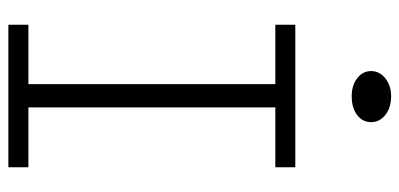

<svg xmlns="http://www.w3.org/2000/svg" viewBox="-268 -687 955 459"><g transform="rotate(90 209.5 -457.5)"><path d="M210 -820.8Q184.1 -820.8 167 -834Q149.9 -847.2 149.9 -867.2Q149.9 -887.2 167.2 -901.1Q184.6 -915 210 -915Q237.3 -915 254.6 -901.4Q272 -887.7 272 -867.2Q272 -846.7 254.9 -833.7Q237.8 -820.8 210 -820.8ZM379.9 -638.2H236.8V-47.9H379.9V0H39.1V-47.9H181.2V-638.2H39.1V-686H379.9Z"/></g></svg>

Font: BioRhyme Light
Style: Regular
Weight: 300
Designer: Aoife Mooney
Foundry: Aoife Mooney Type
Version: Version 1.500;PS 001.500;hotconv 1.0.88;makeotf.lib2.5.64775